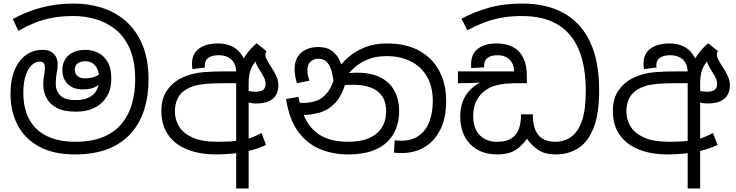

<svg xmlns="http://www.w3.org/2000/svg" viewBox="-20 -856 4133 1078"><path d="M400 11Q281 11 200.5 -32.5Q120 -76 79.5 -152.5Q39 -229 39 -329Q39 -409 62.5 -464Q86 -519 126.5 -547.5Q167 -576 218 -576Q252 -576 270.5 -563Q289 -550 296.5 -532Q304 -514 304 -498Q304 -470 298.5 -445Q293 -420 293 -385Q293 -346 318.5 -320Q344 -294 406 -294Q445 -294 474.5 -306.5Q504 -319 520.5 -345.5Q537 -372 537 -414Q537 -460 516 -486Q495 -512 459 -512Q431 -512 415.5 -500Q400 -488 400 -464Q400 -442 415 -429Q430 -416 456 -416Q488 -416 511 -425Q534 -434 561 -455L574 -410Q550 -388 521.5 -371Q493 -354 445 -354Q390 -354 360 -384.5Q330 -415 330 -464Q330 -493 343.5 -518.5Q357 -544 386 -560Q415 -576 461 -576Q496 -576 529 -560.5Q562 -545 583.5 -509.5Q605 -474 605 -413Q605 -357 580.5 -315.5Q556 -274 512 -251.5Q468 -229 407 -229Q339 -229 298.5 -250.5Q258 -272 240.5 -307Q223 -342 223 -382Q223 -411 227.5 -433.5Q232 -456 232 -475Q232 -489 227 -499.5Q222 -510 204 -510Q178 -510 156.5 -489Q135 -468 123 -429Q111 -390 111 -335Q111 -246 145 -184.5Q179 -123 244.5 -91.5Q310 -60 402 -60Q498 -60 562.5 -88Q627 -116 666 -165Q705 -214 722 -277Q739 -340 739 -409Q739 -513 708.5 -582.5Q678 -652 627 -692Q576 -732 515 -749Q454 -766 394 -766Q326 -766 273 -756Q220 -746 174.5 -727.5Q129 -709 83 -683L52 -749Q99 -775 152 -794.5Q205 -814 265.5 -825Q326 -836 394 -836Q478 -836 553.5 -812Q629 -788 687.5 -736.5Q746 -685 780 -603.5Q814 -522 814 -407Q814 -319 790.5 -243Q767 -167 717.5 -110Q668 -53 589.5 -21Q511 11 400 11Z M1194 11Q1101 11 1032 -16.5Q963 -44 924.5 -98.5Q886 -153 886 -233Q886 -300 915.5 -345Q945 -390 993 -415Q1022 -430 1054.5 -439Q1087 -448 1131.5 -451.5Q1176 -455 1239 -455H1306Q1303 -502 1276.5 -524Q1250 -546 1209 -546Q1170 -546 1150 -531.5Q1130 -517 1130 -492Q1130 -488 1130.5 -484Q1131 -480 1131 -477L1060 -468Q1059 -477 1058.5 -485Q1058 -493 1058 -499Q1058 -554 1097 -583Q1136 -612 1204 -612Q1242 -612 1272.5 -600Q1303 -588 1324 -564.5Q1345 -541 1356 -507.5Q1367 -474 1367 -430V-389H1246Q1176 -389 1134.5 -385Q1093 -381 1068 -373Q1043 -365 1022 -352Q993 -334 977.5 -303.5Q962 -273 962 -229Q962 -185 985 -146.5Q1008 -108 1060.5 -84Q1113 -60 1202 -60Q1237 -60 1269 -61.5Q1301 -63 1332 -70L1352 -72Q1377 -77 1400 -86.5Q1423 -96 1448 -109L1474 -42Q1428 -21 1379.5 -9.5Q1331 2 1284 6.5Q1237 11 1194 11ZM1306 202V-393Q1311 -439 1325 -478Q1339 -517 1363 -550.5Q1387 -584 1421 -613L1476 -569Q1462 -558 1450 -547Q1438 -536 1428 -526Q1406 -503 1395 -481.5Q1384 -460 1380 -437.5Q1376 -415 1376 -389V202ZM1416 -275Q1394 -275 1364 -283Q1334 -291 1313 -310L1328 -366Q1354 -350 1374 -345.5Q1394 -341 1412 -341Q1445 -341 1458 -352Q1471 -363 1471 -384Q1471 -403 1463.5 -418.5Q1456 -434 1442 -456Q1426 -480 1419 -497.5Q1412 -515 1412 -536L1476 -569Q1473 -564 1471.5 -560Q1470 -556 1470 -548Q1470 -537 1477 -523Q1484 -509 1503 -479Q1521 -452 1532 -427.5Q1543 -403 1543 -376Q1543 -348 1531 -325Q1519 -302 1491.5 -288.5Q1464 -275 1416 -275Z M1934 11Q1849 11 1776.5 -19Q1704 -49 1654 -117Q1604 -185 1586 -300L1656 -312Q1672 -224 1706.5 -168.5Q1741 -113 1797.5 -86.5Q1854 -60 1936 -60Q2005 -60 2052 -80.5Q2099 -101 2123.5 -139.5Q2148 -178 2148 -231Q2148 -285 2124.5 -317.5Q2101 -350 2060 -365Q2019 -380 1968 -380Q1934 -380 1908 -377.5Q1882 -375 1856 -368L1861 -420Q1880 -429 1910 -438.5Q1940 -448 1986 -448Q2060 -448 2112.5 -423Q2165 -398 2193 -349Q2221 -300 2221 -229Q2221 -185 2206.5 -142Q2192 -99 2159.5 -64.5Q2127 -30 2071.5 -9.5Q2016 11 1934 11ZM2239 3Q2226 3 2215.5 2.5Q2205 2 2192 1L2196 -68Q2202 -67 2213.5 -66.5Q2225 -66 2230 -66Q2295 -66 2334.5 -96Q2374 -126 2392 -176.5Q2410 -227 2410 -288Q2410 -370 2377 -426.5Q2344 -483 2285.5 -512Q2227 -541 2150 -541Q2092 -541 2047.5 -523.5Q2003 -506 1970 -476.5Q1937 -447 1913 -410L1921 -392Q1899 -317 1861.5 -277.5Q1824 -238 1775.5 -224Q1727 -210 1671 -210Q1661 -210 1645.5 -212.5Q1630 -215 1618 -221L1619 -286Q1633 -282 1651.5 -280Q1670 -278 1682 -278Q1719 -278 1753.5 -289Q1788 -300 1817 -335Q1846 -370 1865 -443L1875 -467Q1900 -504 1938.5 -537Q1977 -570 2030.5 -591Q2084 -612 2152 -612Q2260 -612 2334 -571Q2408 -530 2446.5 -457.5Q2485 -385 2485 -289Q2485 -193 2452 -128Q2419 -63 2363.5 -30Q2308 3 2239 3ZM1768 -592Q1817 -592 1846.5 -568.5Q1876 -545 1890.5 -509Q1905 -473 1908 -434L1853 -398Q1849 -432 1840.5 -461Q1832 -490 1815 -508Q1798 -526 1769 -526Q1741 -526 1723.5 -510Q1706 -494 1706 -459Q1706 -443 1709.5 -429.5Q1713 -416 1717 -403L1647 -389Q1641 -409 1637.5 -429.5Q1634 -450 1634 -467Q1634 -508 1650.5 -535.5Q1667 -563 1697.5 -577.5Q1728 -592 1768 -592Z M3101 11Q3039 11 3001.5 -14.5Q2964 -40 2939 -77Q2919 -50 2896.5 -30Q2874 -10 2844 0.5Q2814 11 2769 11Q2710 11 2663.5 -14Q2617 -39 2590.5 -87Q2564 -135 2564 -204Q2564 -246 2577.5 -284.5Q2591 -323 2622.5 -354.5Q2654 -386 2706 -406L2708 -397Q2674 -391 2637 -390Q2600 -389 2571 -389H2551V-455H2867Q2864 -502 2838.5 -524Q2813 -546 2775 -546Q2736 -546 2717 -531Q2698 -516 2698 -489Q2698 -487 2698 -484Q2698 -481 2699 -478L2626 -474Q2625 -479 2625 -485.5Q2625 -492 2625 -496Q2625 -553 2663.5 -582.5Q2702 -612 2769 -612Q2823 -612 2861 -591.5Q2899 -571 2918.5 -530.5Q2938 -490 2938 -430V-389H2903Q2868 -389 2831 -387Q2794 -385 2759 -375Q2724 -365 2694 -340Q2668 -318 2652.5 -285Q2637 -252 2637 -204Q2637 -134 2673.5 -97Q2710 -60 2771 -60Q2809 -60 2834.5 -70.5Q2860 -81 2875.5 -100.5Q2891 -120 2898 -147.5Q2905 -175 2905 -208V-214H2972V-208Q2972 -176 2978.5 -149Q2985 -122 2999.5 -102Q3014 -82 3038.5 -71Q3063 -60 3099 -60Q3147 -60 3185.5 -86.5Q3224 -113 3246.5 -175.5Q3269 -238 3269 -345Q3269 -483 3230 -576.5Q3191 -670 3111.5 -718Q3032 -766 2910 -766Q2846 -766 2793 -756Q2740 -746 2694 -728Q2648 -710 2604 -686L2571 -751Q2642 -789 2724.5 -812.5Q2807 -836 2913 -836Q3046 -836 3142.5 -784Q3239 -732 3291.5 -624Q3344 -516 3344 -348Q3344 -216 3312.5 -137Q3281 -58 3226 -23.5Q3171 11 3101 11Z M3729 11Q3636 11 3567 -16.5Q3498 -44 3459.5 -98.5Q3421 -153 3421 -233Q3421 -300 3450.5 -345Q3480 -390 3528 -415Q3557 -430 3589.5 -439Q3622 -448 3666.5 -451.5Q3711 -455 3774 -455H3841Q3838 -502 3811.5 -524Q3785 -546 3744 -546Q3705 -546 3685 -531.5Q3665 -517 3665 -492Q3665 -488 3665.5 -484Q3666 -480 3666 -477L3595 -468Q3594 -477 3593.5 -485Q3593 -493 3593 -499Q3593 -554 3632 -583Q3671 -612 3739 -612Q3777 -612 3807.5 -600Q3838 -588 3859 -564.5Q3880 -541 3891 -507.5Q3902 -474 3902 -430V-389H3781Q3711 -389 3669.5 -385Q3628 -381 3603 -373Q3578 -365 3557 -352Q3528 -334 3512.5 -303.5Q3497 -273 3497 -229Q3497 -185 3520 -146.5Q3543 -108 3595.5 -84Q3648 -60 3737 -60Q3772 -60 3804 -61.5Q3836 -63 3867 -70L3887 -72Q3912 -77 3935 -86.5Q3958 -96 3983 -109L4009 -42Q3963 -21 3914.5 -9.5Q3866 2 3819 6.5Q3772 11 3729 11ZM3841 202V-393Q3846 -439 3860 -478Q3874 -517 3898 -550.5Q3922 -584 3956 -613L4011 -569Q3997 -558 3985 -547Q3973 -536 3963 -526Q3941 -503 3930 -481.5Q3919 -460 3915 -437.5Q3911 -415 3911 -389V202ZM3951 -275Q3929 -275 3899 -283Q3869 -291 3848 -310L3863 -366Q3889 -350 3909 -345.5Q3929 -341 3947 -341Q3980 -341 3993 -352Q4006 -363 4006 -384Q4006 -403 3998.5 -418.5Q3991 -434 3977 -456Q3961 -480 3954 -497.5Q3947 -515 3947 -536L4011 -569Q4008 -564 4006.5 -560Q4005 -556 4005 -548Q4005 -537 4012 -523Q4019 -509 4038 -479Q4056 -452 4067 -427.5Q4078 -403 4078 -376Q4078 -348 4066 -325Q4054 -302 4026.5 -288.5Q3999 -275 3951 -275Z"/></svg>

Font: sinhala25
Style: Book
Weight: 400
Designer: Jelle Bosma - Monotype Design Team
Foundry: Monotype Imaging Inc.
Version: Version 2.003